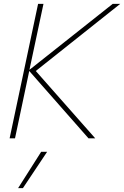

<svg xmlns="http://www.w3.org/2000/svg" viewBox="-20 -719 645 998"><path d="M178 -699H206L133 -356L566 -699H605L166 -350L475 0H440L132 -350L58 0H30ZM194 70H225L99 259H74Z"/></svg>

Font: Prompt Thin
Style: Italic
Weight: 250
Italic angle: -12°
Designer: Katatrad Team
Foundry: CadsonDemak
Version: Version 1.001